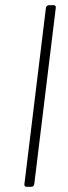

<svg xmlns="http://www.w3.org/2000/svg" viewBox="-20 -720 262 740"><path d="M82 0H101C107 0 111 -4 112 -10L195 -690C196 -696 193 -700 187 -700H168C163 -700 158 -696 157 -690L74 -10C73 -4 77 0 82 0Z"/></svg>

Font: Barlow ExtraLight
Style: Italic
Weight: 275
Italic angle: -7°
Designer: Jeremy Tribby
Foundry: Tribby Type
Version: Version 1.422;hotconv 1.0.109;makeotfexe 2.5.65596